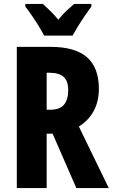

<svg xmlns="http://www.w3.org/2000/svg" viewBox="-20 -951 570 971"><path d="M236 -714Q360 -714 420 -661.5Q480 -609 480 -502Q480 -438 454 -390Q428 -342 379 -311L530 0H366L246 -275H216V0H65V-714ZM231 -583H216V-396H233Q283 -396 304 -422Q325 -448 325 -495Q325 -542 301.5 -562.5Q278 -583 231 -583ZM203 -771Q194 -789 177 -817Q160 -845 141 -872.5Q122 -900 108 -918V-931H197Q212 -917 233.5 -896.5Q255 -876 275 -851Q296 -878 316.5 -897Q337 -916 355 -931H442V-918Q428 -899 409.5 -872Q391 -845 374.5 -818Q358 -791 347 -771Z"/></svg>

Font: Noto Sans Gujarati ExtraCondensed ExtraBold
Style: Regular
Weight: 800
Width: 2
Designer: Jelle Bosma - Monotype Design Team, Universal Thirst
Foundry: Monotype Imaging Inc.
Version: Version 2.106; ttfautohint (v1.8.4.7-5d5b)